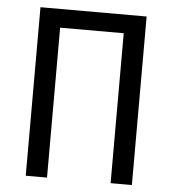

<svg xmlns="http://www.w3.org/2000/svg" viewBox="-51 -736 701 782"><g transform="rotate(5 300.0 -344.5)"><path d="M430 0V-613H170V0H83V-689H517V0Z"/></g></svg>

Font: Fira Mono
Style: Regular
Weight: 400
Designer: Carrois Corporate & Edenspiekermann AG
Foundry: Carrois Corporate GbR & Edenspiekermann AG
Version: Version 3.206;PS 003.206;hotconv 1.0.70;makeotf.lib2.5.58329